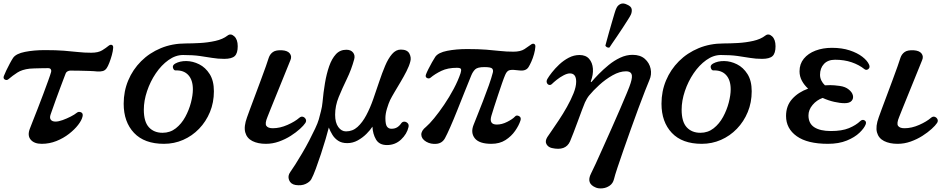

<svg xmlns="http://www.w3.org/2000/svg" viewBox="-21 -809 5403 1096"><path d="M217 12Q174 12 154 -12Q134 -36 150 -76Q153 -84 165 -114.5Q177 -145 193.5 -187Q210 -229 226 -272Q242 -315 254.5 -349.5Q267 -384 271 -399Q273 -407 269 -413.5Q265 -420 253 -420Q236 -420 214.5 -419.5Q193 -419 174.5 -418.5Q156 -418 148 -417Q105 -412 78.5 -395Q52 -378 26 -356Q17 -349 6.5 -355Q-4 -361 1 -375Q5 -386 14.5 -406Q24 -426 35 -446.5Q46 -467 54 -479Q71 -503 122 -513Q173 -523 236 -523Q300 -523 344 -519.5Q388 -516 424 -512Q460 -508 500 -508Q540 -508 562.5 -522Q585 -536 598 -547Q609 -556 617.5 -552.5Q626 -549 625 -536Q624 -518 617.5 -494.5Q611 -471 603 -450.5Q595 -430 588 -420Q579 -407 566 -403.5Q553 -400 534 -401Q517 -403 488.5 -404Q460 -405 430.5 -405.5Q401 -406 380 -406Q373 -406 365 -402Q357 -398 354 -390Q350 -380 341 -356Q332 -332 320.5 -301.5Q309 -271 298 -240.5Q287 -210 279 -187Q271 -164 268 -156Q261 -136 269 -125.5Q277 -115 296 -115Q313 -115 336.5 -123.5Q360 -132 382.5 -143.5Q405 -155 417 -165Q428 -174 441.5 -168Q455 -162 450 -143Q445 -122 425 -96Q405 -70 373 -45Q341 -20 301 -4Q261 12 217 12Z M915 12Q803 12 744 -50.5Q685 -113 685 -217Q685 -288 711 -350Q737 -412 784.5 -459.5Q832 -507 897 -534Q962 -561 1040 -561Q1076 -561 1121 -563.5Q1166 -566 1208.5 -575.5Q1251 -585 1278 -606Q1296 -620 1316 -602Q1336 -584 1336 -545Q1336 -505 1319 -489Q1302 -473 1259 -473Q1223 -473 1190.5 -478.5Q1158 -484 1119 -489.5Q1080 -495 1024 -495Q981 -495 940.5 -466Q900 -437 868.5 -390.5Q837 -344 818.5 -289Q800 -234 800 -183Q800 -114 829 -82.5Q858 -51 907 -51Q950 -51 982.5 -76.5Q1015 -102 1036.5 -141.5Q1058 -181 1069 -223.5Q1080 -266 1080 -299Q1080 -352 1054 -380.5Q1028 -409 981 -407Q971 -407 966.5 -421.5Q962 -436 979 -446Q1006 -461 1043 -460.5Q1080 -460 1116 -442Q1152 -424 1176 -386Q1200 -348 1200 -288Q1200 -224 1177.5 -169.5Q1155 -115 1115.5 -74Q1076 -33 1024.5 -10.5Q973 12 915 12Z M1497 12Q1451 12 1419.5 -4Q1388 -20 1379 -53.5Q1370 -87 1389 -139Q1393 -151 1405.5 -184.5Q1418 -218 1434.5 -262Q1451 -306 1467.5 -350.5Q1484 -395 1496.5 -430Q1509 -465 1513 -479Q1520 -500 1537 -512Q1554 -524 1589 -522Q1621 -520 1633.5 -503.5Q1646 -487 1637 -466Q1633 -456 1620 -424Q1607 -392 1590 -350Q1573 -308 1555.5 -265Q1538 -222 1524.5 -188.5Q1511 -155 1506 -142Q1490 -104 1499.5 -90.5Q1509 -77 1536 -77Q1577 -77 1620 -96Q1663 -115 1688 -137Q1699 -146 1709.5 -142Q1720 -138 1724.5 -128Q1729 -118 1722 -107Q1713 -93 1691 -73Q1669 -53 1638.5 -33.5Q1608 -14 1571.5 -1Q1535 12 1497 12Z M1666 247Q1638 242 1629 218.5Q1620 195 1636 173Q1647 158 1665 129.5Q1683 101 1704 65.5Q1725 30 1744 -6.5Q1763 -43 1778 -75Q1793 -107 1799 -128Q1804 -147 1811 -174Q1818 -201 1820 -225Q1825 -281 1834 -334.5Q1843 -388 1858 -431Q1873 -474 1896.5 -499.5Q1920 -525 1956 -525Q1982 -525 1994.5 -509Q2007 -493 2001 -471Q1985 -412 1959 -358.5Q1933 -305 1912.5 -255Q1892 -205 1892 -154Q1892 -109 1910 -84Q1928 -59 1954 -59Q1992 -59 2020 -84.5Q2048 -110 2070 -151.5Q2092 -193 2109.5 -243Q2127 -293 2143.5 -342.5Q2160 -392 2177.5 -433.5Q2195 -475 2217 -500.5Q2239 -526 2267 -526Q2304 -526 2316 -503Q2328 -480 2321 -457Q2315 -433 2299.5 -402.5Q2284 -372 2265.5 -341Q2247 -310 2231 -283Q2215 -256 2206 -238Q2197 -219 2188 -189Q2179 -159 2179 -135Q2179 -99 2188 -86.5Q2197 -74 2213 -74Q2233 -74 2246.5 -82.5Q2260 -91 2270 -106Q2277 -115 2287.5 -114.5Q2298 -114 2306 -106Q2314 -98 2311 -84Q2302 -44 2268.5 -12.5Q2235 19 2188 19Q2144 19 2125.5 -12.5Q2107 -44 2105 -86Q2093 -67 2071 -45Q2049 -23 2021 -7.5Q1993 8 1961 8Q1930 8 1909.5 -5.5Q1889 -19 1876.5 -39.5Q1864 -60 1856 -81Q1850 -57 1838 -16Q1826 25 1811 70.5Q1796 116 1781.5 155Q1767 194 1756 214Q1747 230 1723.5 241Q1700 252 1666 247Z M2784 12Q2714 12 2689 -20Q2664 -52 2683 -98Q2689 -113 2703.5 -149.5Q2718 -186 2736 -232Q2754 -278 2769.5 -322Q2785 -366 2792 -394Q2796 -408 2789 -417Q2782 -426 2744 -426Q2705 -426 2691.5 -413Q2678 -400 2669 -378Q2651 -334 2630 -281.5Q2609 -229 2588.5 -177.5Q2568 -126 2549.5 -84Q2531 -42 2519 -20Q2503 9 2470.5 12Q2438 15 2412 0Q2385 -16 2384 -39.5Q2383 -63 2411 -85Q2430 -101 2457.5 -134.5Q2485 -168 2514.5 -211.5Q2544 -255 2569 -302Q2594 -349 2608 -391Q2613 -407 2610.5 -414.5Q2608 -422 2587 -422Q2535 -422 2498.5 -404.5Q2462 -387 2436 -365Q2427 -358 2416 -364Q2405 -370 2411 -385Q2415 -396 2424.5 -415Q2434 -434 2445 -453.5Q2456 -473 2464 -485Q2481 -509 2532 -519Q2583 -529 2646 -529Q2710 -529 2754 -525.5Q2798 -522 2834 -518Q2870 -514 2910 -514Q2950 -514 2972.5 -528.5Q2995 -543 3008 -553Q3019 -562 3027.5 -558.5Q3036 -555 3035 -542Q3034 -524 3027.5 -500.5Q3021 -477 3012 -457Q3003 -437 2996 -426Q2981 -402 2943 -407Q2907 -412 2890 -409Q2873 -406 2863 -382Q2856 -366 2845 -334.5Q2834 -303 2822 -266.5Q2810 -230 2799.5 -198Q2789 -166 2784 -148Q2769 -98 2815 -98Q2844 -98 2874.5 -113.5Q2905 -129 2918 -143Q2927 -154 2941.5 -146.5Q2956 -139 2950 -121Q2941 -93 2919.5 -62Q2898 -31 2864.5 -9.5Q2831 12 2784 12Z M3381 262Q3323 239 3353 181Q3362 164 3380 124.5Q3398 85 3421.5 32.5Q3445 -20 3470.5 -77Q3496 -134 3518.5 -186.5Q3541 -239 3557.5 -278.5Q3574 -318 3579 -335Q3591 -373 3583.5 -387.5Q3576 -402 3553 -402Q3516 -402 3475.5 -379Q3435 -356 3400 -324Q3365 -292 3342 -264Q3336 -257 3329 -245Q3322 -233 3318 -224Q3312 -211 3301.5 -182Q3291 -153 3278 -118.5Q3265 -84 3253 -52Q3241 -20 3233 -2Q3208 54 3129 36Q3108 31 3098.5 14Q3089 -3 3103 -26Q3109 -35 3127 -61Q3145 -87 3169 -123Q3193 -159 3215.5 -199Q3238 -239 3253 -276.5Q3268 -314 3268 -343Q3268 -390 3232 -390Q3217 -390 3196 -379Q3175 -368 3157 -353.5Q3139 -339 3130 -330Q3122 -322 3113 -324.5Q3104 -327 3100.5 -337Q3097 -347 3104 -359Q3112 -373 3129.5 -395.5Q3147 -418 3171.5 -441Q3196 -464 3225.5 -479.5Q3255 -495 3287 -495Q3323 -495 3342 -473Q3361 -451 3363.5 -417Q3366 -383 3352 -346Q3351 -342 3352.5 -340.5Q3354 -339 3357 -343Q3372 -361 3397 -386.5Q3422 -412 3453 -437.5Q3484 -463 3519 -479.5Q3554 -496 3590 -496Q3634 -496 3660 -473Q3686 -450 3693 -416.5Q3700 -383 3686 -352Q3678 -333 3661 -290Q3644 -247 3623 -190Q3602 -133 3580 -71.5Q3558 -10 3538 47.5Q3518 105 3503.5 148.5Q3489 192 3484 213Q3478 238 3459 251Q3440 264 3418 266Q3396 268 3381 262ZM3458.2 -538Q3451.6 -535.4 3444.2 -539.2Q3436.8 -543 3434.7 -548.7Q3435.8 -552.8 3441.3 -573.3Q3446.8 -593.8 3454.9 -622.7Q3463 -651.6 3471.6 -680.8Q3480.1 -710 3487 -733.1Q3493.9 -756.1 3498 -763.1Q3505.1 -778.7 3521 -786.2Q3536.9 -793.6 3558.2 -782.8Q3582.6 -772.6 3584.9 -756.6Q3587.2 -740.6 3580 -725Q3576.5 -717.1 3563.8 -697.1Q3551.1 -677.1 3534.3 -651.2Q3517.5 -625.3 3500.6 -600.6Q3483.7 -575.8 3471.7 -558.5Q3459.8 -541.2 3458.2 -538Z M3985 12Q3873 12 3814 -50.5Q3755 -113 3755 -217Q3755 -288 3781 -350Q3807 -412 3854.5 -459.5Q3902 -507 3967 -534Q4032 -561 4110 -561Q4146 -561 4191 -563.5Q4236 -566 4278.5 -575.5Q4321 -585 4348 -606Q4366 -620 4386 -602Q4406 -584 4406 -545Q4406 -505 4389 -489Q4372 -473 4329 -473Q4293 -473 4260.5 -478.5Q4228 -484 4189 -489.5Q4150 -495 4094 -495Q4051 -495 4010.5 -466Q3970 -437 3938.5 -390.5Q3907 -344 3888.5 -289Q3870 -234 3870 -183Q3870 -114 3899 -82.5Q3928 -51 3977 -51Q4020 -51 4052.5 -76.5Q4085 -102 4106.5 -141.5Q4128 -181 4139 -223.5Q4150 -266 4150 -299Q4150 -352 4124 -380.5Q4098 -409 4051 -407Q4041 -407 4036.5 -421.5Q4032 -436 4049 -446Q4076 -461 4113 -460.5Q4150 -460 4186 -442Q4222 -424 4246 -386Q4270 -348 4270 -288Q4270 -224 4247.5 -169.5Q4225 -115 4185.5 -74Q4146 -33 4094.5 -10.5Q4043 12 3985 12Z M4705 12Q4588 12 4527 -31.5Q4466 -75 4466 -147Q4466 -205 4501 -244Q4536 -283 4592 -303Q4570 -323 4556.5 -348Q4543 -373 4543 -402Q4543 -444 4567.5 -474Q4592 -504 4634 -520Q4676 -536 4728 -536Q4785 -536 4829 -521.5Q4873 -507 4901.5 -485Q4930 -463 4940 -440Q4947 -424 4936 -415Q4925 -406 4914 -414Q4883 -439 4840.5 -453.5Q4798 -468 4746 -468Q4705 -468 4682.5 -444Q4660 -420 4660 -382Q4660 -365 4667.5 -349.5Q4675 -334 4688 -322Q4696 -322 4703.5 -322.5Q4711 -323 4719 -323Q4740 -323 4772.5 -318.5Q4805 -314 4824 -298Q4843 -283 4847.5 -265Q4852 -247 4840.5 -233.5Q4829 -220 4800 -220Q4775 -220 4741.5 -227.5Q4708 -235 4675 -250Q4641 -238 4617.5 -210Q4594 -182 4594 -150Q4594 -104 4627.5 -82.5Q4661 -61 4722 -61Q4785 -61 4825 -77.5Q4865 -94 4890 -118Q4902 -129 4914 -122Q4926 -115 4921 -100Q4913 -78 4885.5 -51.5Q4858 -25 4812.5 -6.5Q4767 12 4705 12Z M5103 12Q5057 12 5025.5 -4Q4994 -20 4985 -53.5Q4976 -87 4995 -139Q4999 -151 5011.5 -184.5Q5024 -218 5040.5 -262Q5057 -306 5073.5 -350.5Q5090 -395 5102.5 -430Q5115 -465 5119 -479Q5126 -500 5143 -512Q5160 -524 5195 -522Q5227 -520 5239.5 -503.5Q5252 -487 5243 -466Q5239 -456 5226 -424Q5213 -392 5196 -350Q5179 -308 5161.5 -265Q5144 -222 5130.5 -188.5Q5117 -155 5112 -142Q5096 -104 5105.5 -90.5Q5115 -77 5142 -77Q5183 -77 5226 -96Q5269 -115 5294 -137Q5305 -146 5315.5 -142Q5326 -138 5330.5 -128Q5335 -118 5328 -107Q5319 -93 5297 -73Q5275 -53 5244.5 -33.5Q5214 -14 5177.5 -1Q5141 12 5103 12Z"/></svg>

Font: Zen Antique Soft
Style: Regular
Weight: 400
Designer: Yoshimichi Ohira
Foundry: Positype
Version: Version 1.001